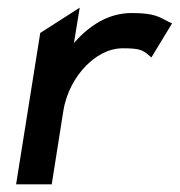

<svg xmlns="http://www.w3.org/2000/svg" viewBox="-20 -481 469 501"><path d="M22 0H115L145 -190C153 -241 177 -281 204 -309C229 -334 261 -355 301 -355C345 -355 352 -350 367 -338L375 -331L429 -420L420 -424C395 -437 383 -447 324 -447C261 -447 212 -413 173 -369L188 -461L85 -395Z"/></svg>

Font: Charger Pro
Style: ExBdNarObl
Weight: 400
Designer: Jasper
Foundry: Cannot Into Space Fonts
Version: Version 1.09